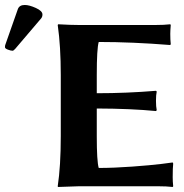

<svg xmlns="http://www.w3.org/2000/svg" viewBox="-59 -745 736 768"><path d="M40 -725.1Q58.1 -725.1 84.5 -713.1Q110.8 -701.2 110.8 -687Q110.8 -678.2 106 -671.9L2 -549.8Q-4.9 -542 -8.8 -542Q-15.6 -542 -27.3 -546.4Q-39.1 -550.8 -39.1 -556.2Q-39.1 -562 -38.1 -564.9L12.2 -708Q18.1 -725.1 40 -725.1ZM328.1 -200.2Q328.1 -100.1 335.9 -73.2Q396 -73.2 470 -78.6Q543.9 -84 587.9 -89.4L631.8 -95.2L633.8 -90.8Q631.8 -74.7 631.8 -36.1Q631.8 -18.1 633.8 0L631.8 2.9Q607.9 0 571.8 0H257.8L172.9 2.9L171.9 0Q184.1 -81.1 184.1 -200.2V-444.8Q184.1 -560.1 171.9 -645L173.8 -647.9Q223.6 -645 257.8 -645H562Q598.1 -645 622.1 -647.9L624 -645Q622.1 -622.1 622.1 -609.9Q622.1 -585 624 -568.8L622.1 -564.9Q470.2 -577.1 335.9 -577.1Q328.1 -550.3 328.1 -444.8V-372.1Q447.3 -372.1 564.9 -381.8L567.9 -378.9Q564.9 -365.7 564.9 -341.8Q564.9 -317.9 567.9 -304.2L564.9 -300.8Q465.8 -310.5 328.1 -311Z"/></svg>

Font: Linux Biolinum
Style: Bold
Weight: 700
Designer: Philipp H. Poll
Foundry: Philipp H. Poll
Version: Version 1.3.2 ; ttfautohint (v0.9)